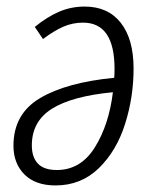

<svg xmlns="http://www.w3.org/2000/svg" viewBox="-20 -554 471 585"><path d="M387 -345Q387 -258 361 -176Q335 -94 281 -41.5Q227 11 149 11Q88 11 54.5 -22.5Q21 -56 21 -110Q21 -207 102 -255Q183 -303 328 -317Q329 -326 329 -344Q329 -485 233 -485Q201 -485 172.5 -472.5Q144 -460 111 -435L86 -472Q124 -503 160.5 -518.5Q197 -534 238 -534Q309 -534 348 -484.5Q387 -435 387 -345ZM324 -273Q199 -261 138 -222.5Q77 -184 77 -111Q77 -75 95.5 -55.5Q114 -36 153 -36Q226 -36 269 -105Q312 -174 324 -273Z"/></svg>

Font: Fira Sans Extra Condensed Light
Style: Italic
Weight: 300
Width: 3
Italic angle: -8°
Designer: Carrois Corporate & Edenspiekermann AG
Foundry: Carrois Corporate GbR & Edenspiekermann AG
Version: Version 4.203